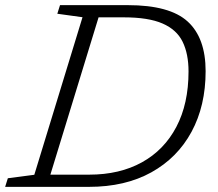

<svg xmlns="http://www.w3.org/2000/svg" viewBox="-45 -727 850 747"><path d="M276 -660 178 -673.5 188.5 -707H452Q615.5 -707 685.2 -643.2Q755 -579.5 755 -450Q755 -315.5 700.2 -214.2Q645.5 -113 543.8 -56.5Q442 0 301 0H-25L-14.5 -33.5L88.5 -47ZM302 -47.5Q420.5 -47.5 507.2 -95.5Q594 -143.5 641.2 -233.5Q688.5 -323.5 688.5 -449Q688.5 -517.5 665.5 -564.5Q642.5 -611.5 587.5 -635.5Q532.5 -659.5 437 -659.5H338.5L151 -47.5Z"/></svg>

Font: Newsreader Caption Light
Style: Italic
Weight: 300
Italic angle: -17°
Designer: Hugues Gentile
Foundry: Production Type
Version: Version 1.001